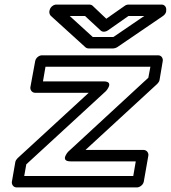

<svg xmlns="http://www.w3.org/2000/svg" viewBox="-20 -795 747 840"><path d="M289 -89H574L563 -25H86L95 -76L444 -397C444 -397 482 -439 433 -439H168L179 -503H638L629 -455L278 -131C278 -131 240 -89 289 -89ZM354 -139 668 -428C673 -433 677 -439 678 -445L692 -528C694 -539 687 -553 672 -553H163C152 -553 137 -543 134 -528L113 -414C111 -403 119 -389 134 -389H368L57 -103C52 -98 48 -92 47 -86L32 0C30 11 38 25 53 25H579C590 25 606 15 609 0L629 -114C631 -125 623 -139 608 -139ZM452 -662 542 -725H611L476 -633H386L285 -725H352L421 -661C429 -654 442 -655 452 -662ZM445 -713 385 -770C382 -773 376 -775 370 -775H226C215 -775 200 -765 197 -750L196 -746C195 -740 197 -731 202 -726L354 -588C357 -585 363 -583 369 -583H475C480 -583 487 -585 492 -588L693 -725C699 -729 706 -737 707 -745V-750C709 -761 702 -775 687 -775H542C537 -775 530 -773 525 -769Z"/></svg>

Font: Asimov
Style: XWidOuIt
Weight: 500
Designer: Google
Version: Version 2.000980; 2014